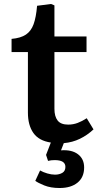

<svg xmlns="http://www.w3.org/2000/svg" viewBox="-20 -705 504 963"><path d="M279 238Q234 238 202 225Q170 212 157 202L181 150Q197 159 217.5 165Q238 171 256 171Q277 171 292.5 162Q308 153 308 132Q308 98 254 98Q236 98 221 102L211 72L235 10Q175 1 147.5 -38Q120 -77 120 -140V-444H38V-510Q84 -514 110 -531.5Q136 -549 148.5 -583.5Q161 -618 166 -676L236 -685L253 -678V-522H414V-444H253V-159Q253 -121 269 -100.5Q285 -80 322 -80Q347 -80 369.5 -88.5Q392 -97 415 -112L449 -56Q418 -27 381 -9Q344 9 300 13L286 49Q340 45 371 68.5Q402 92 402 135Q402 184 369 211Q336 238 279 238Z"/></svg>

Font: Literata 7pt SemiBold
Style: Regular
Weight: 600
Designer: Latin by Veronika Burian and Jose Scaglione. Greek by Irene Vlachou. Cyrillic by Vera Evstafieva.
Foundry: TypeTogether
Version: Version 3.002